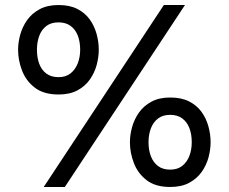

<svg xmlns="http://www.w3.org/2000/svg" viewBox="-20 -732 910 764"><path d="M154 12 632 -712H716L238 12ZM213 -356Q154 -356 118.8 -383Q83.5 -410 67.8 -451Q52 -492 52 -534Q52 -563 60.5 -594Q69 -625 87.8 -651.8Q106.5 -678.5 137.5 -695.2Q168.5 -712 213 -712Q257 -712 287.5 -696.5Q318 -681 336.8 -655Q355.5 -629 364.2 -597.5Q373 -566 373 -534Q373 -505 364.8 -474Q356.5 -443 338 -416.2Q319.5 -389.5 288.8 -372.8Q258 -356 213 -356ZM213 -425Q242 -425 261 -440.2Q280 -455.5 289.5 -480.2Q299 -505 299 -534Q299 -566 289.5 -590.5Q280 -615 260.8 -629Q241.5 -643 213 -643Q183 -643 164 -628.2Q145 -613.5 136 -588.8Q127 -564 127 -534Q127 -502.5 136.2 -478Q145.5 -453.5 164.5 -439.2Q183.5 -425 213 -425ZM657 12Q598.5 12 563.5 -15Q528.5 -42 512.8 -83Q497 -124 497 -166Q497 -195 505.5 -226Q514 -257 532.8 -283.8Q551.5 -310.5 582.2 -327.2Q613 -344 657 -344Q701.5 -344 732.2 -328.5Q763 -313 781.8 -287Q800.5 -261 809.2 -229.5Q818 -198 818 -166Q818 -137 809.8 -106Q801.5 -75 782.8 -48.2Q764 -21.5 733.2 -4.8Q702.5 12 657 12ZM657 -57Q686.5 -57 705.5 -72.2Q724.5 -87.5 733.8 -112.2Q743 -137 743 -166Q743 -198 733.5 -222.5Q724 -247 705 -261Q686 -275 657 -275Q627.5 -275 608.5 -260.2Q589.5 -245.5 580.2 -220.8Q571 -196 571 -166Q571 -134.5 580.5 -110Q590 -85.5 609 -71.2Q628 -57 657 -57Z"/></svg>

Font: Undotted
Style: Regular
Weight: 400
Designer: Delve Withrington, Dave Bailey, Thomas Jockin
Foundry: Delve Fonts LLC
Version: Version 4.000